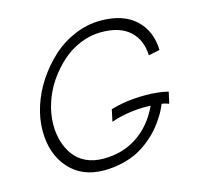

<svg xmlns="http://www.w3.org/2000/svg" viewBox="-100 -791 945 902"><g transform="rotate(-15 372.0 -340.0)"><path d="M640.1 -230Q654.3 -229 674.8 -221.2L687 -276.9Q639.2 -289.1 576.2 -289.1Q481.4 -289.1 407.2 -266.1L395 -208Q425.3 -220.2 471.4 -228Q517.6 -235.8 562 -235.8Q579.1 -235.8 587.9 -234.9Q546.9 -147 475.8 -99.4Q404.8 -51.8 311 -51.8Q263.7 -51.8 227.1 -68.8Q190.4 -85.9 168.2 -116Q146 -146 134.5 -183.8Q123 -221.7 123 -265.1Q123 -316.9 139.9 -369.9Q156.7 -422.9 187.7 -468.8Q218.8 -514.6 259 -551Q299.3 -587.4 349.6 -608.2Q399.9 -628.9 452.1 -628.9Q542.5 -628.9 590.3 -585.4Q638.2 -542 641.1 -465.8L695.8 -477.1Q692.9 -570.8 632.8 -626.5Q572.8 -682.1 462.9 -682.1Q398.4 -682.1 336.7 -656Q274.9 -629.9 227.1 -585.9Q179.2 -542 142.6 -486.8Q106 -431.6 86.4 -370.6Q66.9 -309.6 66.9 -252Q66.9 -139.2 129.4 -68.6Q191.9 2 298.8 2Q346.7 2 389.9 -8.5Q433.1 -19 464.6 -35.4Q496.1 -51.8 524.2 -74.7Q552.2 -97.7 570.3 -118.4Q588.4 -139.2 604.2 -163.3Q620.1 -187.5 627.2 -201.9Q634.3 -216.3 640.1 -230Z"/></g></svg>

Font: Comic Neue Angular
Style: Italic
Weight: 400
Italic angle: -12°
Designer: Craig Rozynski
Foundry: Craig Rozynski
Version: Version 2.003